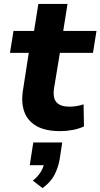

<svg xmlns="http://www.w3.org/2000/svg" viewBox="-20 -659 513 981"><path d="M288 11Q212 11 166.5 -15Q121 -41 104 -88.5Q87 -136 98 -202L127 -389H31L49 -501H154L176 -639H325L303 -501H473L455 -389H286L256 -207Q249 -158 269 -136Q289 -114 335 -114Q353 -114 371.5 -117Q390 -120 407 -126L409 -13Q383 -1 351.5 5Q320 11 288 11ZM197 302 148 264Q176 241 190 216.5Q204 192 207 168L233 185H132L150 69H298L285 154Q277 199 257.5 236Q238 273 197 302Z"/></svg>

Font: Nunito Sans 8pt ExtraBold
Style: Italic
Weight: 800
Italic angle: -9°
Version: Version 3.101;gftools[0.9.27]